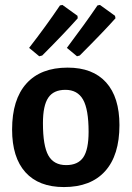

<svg xmlns="http://www.w3.org/2000/svg" viewBox="-20 -748 534 778"><path d="M251 -554Q324 -651 375 -726L385 -728L446 -684L448 -674Q401 -621 303 -523L292 -520ZM98 -554Q167 -643 223 -726L233 -728L294 -684L295 -674Q240 -612 151 -523L139 -520ZM254 -474Q356 -474 410 -414Q464 -354 464 -241Q464 -119 406 -54.5Q348 10 239 10Q137 10 83 -50Q29 -110 29 -223Q29 -345 87 -409.5Q145 -474 254 -474ZM245 -384Q197 -384 175.5 -352Q154 -320 154 -249Q154 -157 176 -118Q198 -79 248 -79Q296 -79 317.5 -110.5Q339 -142 339 -214Q339 -305 316.5 -344.5Q294 -384 245 -384Z"/></svg>

Font: Alegreya Sans
Style: Bold
Weight: 700
Designer: Juan Pablo del Peral
Foundry: Huerta Tipografica
Version: Version 2.007